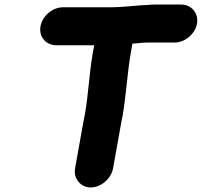

<svg xmlns="http://www.w3.org/2000/svg" viewBox="-20 -730 887 844"><path d="M228 -531H394L388 -498C372 -406 369 -318 353 -226C350 -213 348 -202 346 -191L310 10C302 55 334 94 379 94C424 94 469 55 477 10L513 -191C515 -200 516 -210 519 -221C535 -315 539 -405 555 -498L562 -538C586 -540 609 -543 634 -543H748C793 -543 838 -581 846 -626C854 -671 822 -710 777 -710H661C643 -710 621 -707 602 -707C562 -704 512 -698 467 -698H257C211 -698 166 -660 158 -614C150 -568 182 -531 228 -531Z"/></svg>

Font: Blanket
Style: BlkObl
Weight: 900
Foundry: Cannot Into Space Fonts
Version: Version 0.9